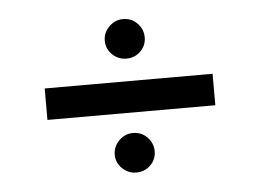

<svg xmlns="http://www.w3.org/2000/svg" viewBox="-36 -459 610 450"><g transform="rotate(-5 268.5 -234.5)"><path d="M221 -368Q221 -387 235 -401Q249 -415 268 -415Q288 -415 301.5 -401Q315 -387 315 -368Q315 -349 301.5 -335.5Q288 -322 268 -322Q249 -322 235 -335.5Q221 -349 221 -368ZM466 -269V-195H71V-269ZM221 -100Q221 -119 235 -133Q249 -147 268 -147Q288 -147 301.5 -133Q315 -119 315 -100Q315 -81 301.5 -67.5Q288 -54 268 -54Q249 -54 235 -67.5Q221 -81 221 -100Z"/></g></svg>

Font: Libertinus Serif SemiBold
Style: Regular
Weight: 600
Designer: Philipp H. Poll, Khaled Hosny
Foundry: Caleb Maclennan
Version: Version 7.051;RELEASE